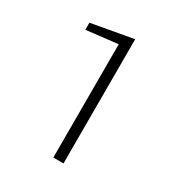

<svg xmlns="http://www.w3.org/2000/svg" viewBox="-155 -750 809 863"><g transform="rotate(30 249.5 -318.5)"><path d="M297.9 3.4H245.1V-584.5L82.5 -565.9V-602.5L297.9 -641.1Z"/></g></svg>

Font: Yantramanav Light
Style: Regular
Weight: 300
Version: Version 1.001;PS 1.0;hotconv 1.0.72;makeotf.lib2.5.5900; ttf